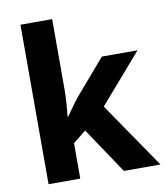

<svg xmlns="http://www.w3.org/2000/svg" viewBox="-85 -830 779 901"><g transform="rotate(-10 305.0 -380.0)"><path d="M224.5 -422.8Q224.5 -395.8 222 -360.7Q219.6 -325.5 216.2 -297.4H220.2Q227.4 -307.8 238.2 -323.1Q249 -338.4 260.6 -354.2Q272.1 -370 281.1 -380.6L423.5 -546.4H593.6L391.8 -313.7L606.7 0H432.4L286.1 -218.3L224.5 -168.9V0H73.4V-760H224.5Z"/></g></svg>

Font: Noto Sans Khmer
Style: Regular
Weight: 400
Designer: Danh Hong and the Monotype Design Team
Foundry: Monotype Imaging Inc.
Version: Version 2.003